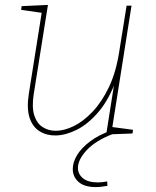

<svg xmlns="http://www.w3.org/2000/svg" viewBox="-20 -545 634 781"><path d="M208 6Q171 7 142 -10.5Q113 -28 100.5 -65.5Q88 -103 97 -162L151 -502L156 -492L66 -505L68 -520L175 -525L117 -161Q109 -108 119.5 -75.5Q130 -43 153.5 -28Q177 -13 207 -13Q241 -13 280 -32Q319 -51 356.5 -90.5Q394 -130 423 -190.5Q452 -251 465 -335L495 -522H515L436 -22L431 -29L521 -17L519 -2L412 2L447 -220L453 -221Q423 -139 380.5 -89.5Q338 -40 293 -17.5Q248 5 208 6ZM370 216Q323 216 299.5 195Q276 174 276 143Q276 115 293.5 86Q311 57 346 30.5Q381 4 432 -14L439 0Q369 27 333 65.5Q297 104 297 138Q297 163 317.5 180Q338 197 378 197Q386 197 396 196Q406 195 416 193L417 211Q404 213 392.5 214.5Q381 216 370 216Z"/></svg>

Font: Bitter Thin Thin
Style: Italic
Weight: 250
Italic angle: -9°
Version: Version 2.002